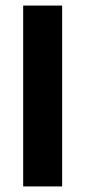

<svg xmlns="http://www.w3.org/2000/svg" viewBox="-20 -670 307 690"><path d="M203.3 0V-650H63.3V0Z"/></svg>

Font: Familjen Grotesk
Style: Bold
Weight: 700
Designer: Anders Wikstroem, Jonas Baeckman, Matilda Gysing, Kristian Moeller
Foundry: Familjen STHLM AB
Version: Version 2.000